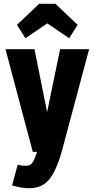

<svg xmlns="http://www.w3.org/2000/svg" viewBox="-20 -806 502 1019"><path d="M154 0H177Q166 34 154.5 54Q143 74 117 74Q109 74 96 72.5Q83 71 74 68L44 178Q70 186 92.5 189.5Q115 193 135 193Q205 193 243.5 143.5Q282 94 311 -14L453 -545H299L230 -211L163 -545H9ZM188 -786 70 -674 115 -603 231 -682 347 -603 392 -674 274 -786Z"/></svg>

Font: Secuela Black
Style: Regular
Weight: 900
Designer: Fernando Haro
Foundry: deFharo
Version: Version 1.704